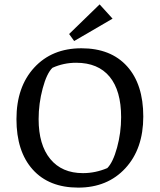

<svg xmlns="http://www.w3.org/2000/svg" viewBox="-20 -840 728 875"><path d="M336.5 15Q203 15 129 -67.5Q55 -150 55 -297Q55 -444 136 -532Q217 -620 351 -620Q485 -620 559 -538Q633 -456 633 -309Q633 -162 551.5 -73.5Q470 15 336.5 15ZM156 -297Q156 -180 209 -115.5Q262 -51 358 -51Q415 -51 469 -74Q495 -100 513.5 -167.5Q532 -235 532 -306Q532 -427 479.5 -490.5Q427 -554 327 -554Q270 -554 219 -531Q193 -506 174.5 -437Q156 -368 156 -297ZM318 -653 295 -685 434 -820 493 -755Z"/></svg>

Font: Galdeano
Style: Regular
Weight: 400
Designer: Dario Manuel Muhafara
Foundry: Dario Manuel Muhafara
Version: Version 1.001